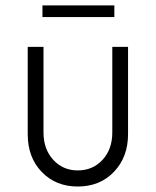

<svg xmlns="http://www.w3.org/2000/svg" viewBox="-20 -671 569 701"><path d="M135 -608.8V-651.2H397.5V-608.8ZM263.8 10Q183.8 10 132.5 -43.1Q81.2 -96.2 81.2 -181.2V-500H138.8V-187.5Q138.8 -126.2 174.4 -87.5Q210 -48.8 263.8 -48.8Q318.8 -48.8 354.4 -87.5Q390 -126.2 390 -187.5V-500H447.5V-181.2Q447.5 -97.5 396.2 -43.8Q345 10 263.8 10Z"/></svg>

Font: Now Light
Style: Regular
Weight: 300
Designer: Alfredo Marco Pradil
Foundry: Alfredo Marco Pradil
Version: Version 1.002;PS 001.002;hotconv 1.0.88;makeotf.lib2.5.64775